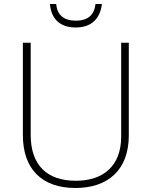

<svg xmlns="http://www.w3.org/2000/svg" viewBox="-20 -927 756 957"><path d="M488 -907H456C450 -854 420 -824 358 -824C297 -824 265 -853 260 -907H229C235 -832 280 -790 357 -790C434 -790 479 -832 488 -907ZM622 -252V-714H584V-246C584 -103 498 -26 358 -26C214 -26 133 -104 133 -255V-714H94V-254C94 -84 189 10 356 10C518 10 622 -80 622 -252Z"/></svg>

Font: Noto Sans Sinhala UI ExtraLight
Style: Regular
Weight: 200
Designer: Jelle Bosma - Monotype Design Team
Foundry: Monotype Imaging Inc.
Version: Version 2.006